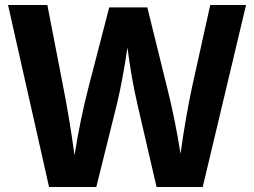

<svg xmlns="http://www.w3.org/2000/svg" viewBox="-20 -750 1020 770"><path d="M966.8 -730 793 0H607.9L530.8 -333Q506.3 -439.5 491.2 -559.1Q470.7 -422.9 449.2 -334L366.2 0H176.8L12.2 -730H169.9L233.9 -399.9Q259.8 -268.1 278.8 -127Q300.8 -266.6 335 -399.9L418 -720.2H570.8L649.9 -399.9Q681.2 -276.4 704.1 -133.8Q724.1 -278.3 750 -399.9L823.2 -730Z"/></svg>

Font: Nacelle Bold
Style: Regular
Weight: 700
Designer: Sora Sagano
Foundry: Sora Sagano
Version: Version 1.000;FEAKit 1.0